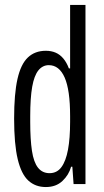

<svg xmlns="http://www.w3.org/2000/svg" viewBox="-20 -743 419 775"><path d="M165 12Q123 12 94.5 -14Q66 -40 51.5 -100.5Q37 -161 37 -264Q37 -364 50.5 -424Q64 -484 92.5 -511Q121 -538 165 -538Q187 -538 204.5 -530.5Q222 -523 235.5 -507Q249 -491 258 -467H263V-723H325V0H277L272 -70H267Q258 -37 232 -12.5Q206 12 165 12ZM180 -44Q210 -44 228 -68.5Q246 -93 254.5 -139Q263 -185 263 -251V-274Q263 -327 257.5 -366Q252 -405 241 -430Q230 -455 214 -467.5Q198 -480 177 -480Q152 -480 135 -459Q118 -438 110 -393Q102 -348 102 -274V-251Q102 -180 109 -134Q116 -88 133.5 -66Q151 -44 180 -44Z"/></svg>

Font: Archivo ExtraCondensed Light
Style: Regular
Weight: 300
Width: 2
Designer: Hector Gatti
Foundry: Omnibus-Type
Version: Version 2.001